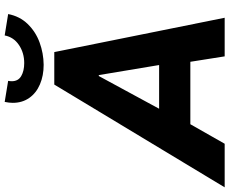

<svg xmlns="http://www.w3.org/2000/svg" viewBox="-148 -870 969 811"><g transform="rotate(-90 336.5 -464.5)"><path d="M384.8 -719.7H522L667 0H503.9L481 -145H217.3L134.8 0H-49.3ZM307.6 -895Q307.6 -909.7 311.5 -929.2L400.4 -914.6Q398.9 -906.7 398.9 -899.4Q398.9 -872.1 420.7 -859.4Q442.4 -846.7 475.6 -846.7Q518.6 -846.7 551.8 -868.9Q585 -891.1 592.3 -929.2L682.6 -914.6Q673.3 -865.7 640.6 -832Q607.9 -798.3 562.5 -781.7Q517.1 -765.1 468.3 -764.6Q422.4 -764.6 385.7 -780.3Q349.1 -795.9 328.4 -825.4Q307.6 -855 307.6 -895ZM467.3 -276.9 424.8 -531.7H420.9L282.7 -276.9Z"/></g></svg>

Font: Reddit Sans Fudge ExBold Italic
Style: Regular
Weight: 800
Italic angle: -11.25°
Designer: Stephen Hutchings
Version: Version 1.013